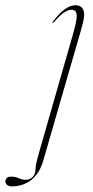

<svg xmlns="http://www.w3.org/2000/svg" viewBox="-158 -452 346 718"><path d="M147.5 -348.5 4 148Q-10 196.5 -41 220.8Q-72 245 -113.5 245Q-125 245 -131.5 239.5Q-138 234 -138 226.5Q-138 219.5 -132.8 214Q-127.5 208.5 -116.5 208.5Q-101 208.5 -87.8 214.5Q-74.5 220.5 -61.5 220.5Q-47.5 220.5 -36.2 210Q-25 199.5 -25 178.5Q-25 167.5 -20.2 149.2Q-15.5 131 -10.5 113.5L113 -317.5Q130.5 -377.5 128.8 -396.5Q127 -415.5 109 -415.5Q98 -415.5 82.5 -406Q67 -396.5 43.5 -368.5Q40.5 -365 39 -366.5Q37.5 -368 40 -371Q64 -403.5 85 -418Q106 -432.5 124 -432.5Q146 -432.5 153.8 -414.5Q161.5 -396.5 147.5 -348.5Z"/></svg>

Font: Fraunces 144pt Thin
Style: Italic
Weight: 100
Italic angle: -16°
Version: Version 1.000;[b76b70a41]